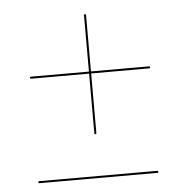

<svg xmlns="http://www.w3.org/2000/svg" viewBox="-42 -635 542 567"><g transform="rotate(-5 229.0 -351.0)"><path d="M52 -421Q52 -424 56 -424H404.5Q408 -424 408 -421Q408 -418 404.5 -418H56Q52 -418 52 -421ZM230 -238Q227 -238 227 -242V-590.5Q227 -594 230 -594Q233 -594 233 -590.5V-242Q233 -238 230 -238ZM49.5 -111.5Q49.5 -114.5 53.5 -114.5H402Q405.5 -114.5 405.5 -111.5Q405.5 -108.5 402 -108.5H53.5Q49.5 -108.5 49.5 -111.5Z"/></g></svg>

Font: Fraunces 144pt Light
Style: Regular
Weight: 300
Version: Version 1.000;[b76b70a41]